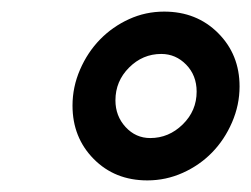

<svg xmlns="http://www.w3.org/2000/svg" viewBox="-20 -729 433 331"><path d="M234 -418Q178 -418 141.5 -455Q105 -492 105 -547Q105 -579 118 -609Q131 -639 152.5 -661Q174 -683 202.5 -696Q231 -709 263 -709Q319 -709 356 -672Q393 -635 393 -580Q393 -548 380 -518Q367 -488 345.5 -466Q324 -444 295 -431Q266 -418 234 -418ZM239 -491Q271 -491 295 -514.5Q319 -538 319 -571Q319 -599 301 -617.5Q283 -636 258 -636Q226 -636 202.5 -612.5Q179 -589 179 -556Q179 -529 196.5 -510Q214 -491 239 -491Z"/></svg>

Font: Red Hat Display
Style: Bold Italic
Weight: 700
Italic angle: -12°
Designer: Pentagram / MCKL
Foundry: Pentagram / MCKL
Version: Version 1.003; Red Hat Display Bold Italic